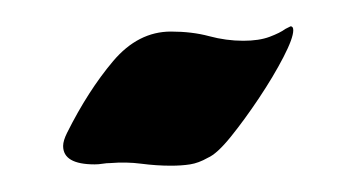

<svg xmlns="http://www.w3.org/2000/svg" viewBox="-20 -120 270 146"><path d="M110 6Q99 6 87.5 4.5Q76 3 64 4Q61 4 58 4.5Q55 5 52 5Q28 5 28 -9Q28 -13 31 -19Q47 -51 66 -73.5Q85 -96 110 -96Q126 -96 139 -92.5Q152 -89 165 -89Q177 -89 185 -92Q193 -95 197 -98Q201 -100 201 -100Q203 -100 203 -97Q203 -91 195.5 -76.5Q188 -62 177 -45.5Q166 -29 155.5 -16Q145 -3 138 0Q131 4 124.5 5Q118 6 110 6Z"/></svg>

Font: Tapestry
Style: Regular
Weight: 400
Designer: Robert E. Leuschke
Foundry: Robert E. Leuschke
Version: Version 1.010; ttfautohint (v1.8.4.7-5d5b)